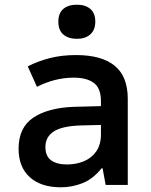

<svg xmlns="http://www.w3.org/2000/svg" viewBox="-20 -786 640 816"><path d="M239 10Q154 10 106.5 -33Q59 -76 59 -154Q59 -244 121.5 -286Q184 -328 294 -332L409 -335V-356Q409 -411 379 -433.5Q349 -456 293 -456Q253 -456 213.5 -446Q174 -436 137 -417L98 -504Q141 -526 191.5 -539Q242 -552 303 -552Q412 -552 467.5 -506.5Q523 -461 523 -366V0H429L416 -71H412Q375 -25 330.5 -7.5Q286 10 239 10ZM265 -87Q303 -87 336 -100.5Q369 -114 389 -142.5Q409 -171 409 -215V-255L328 -253Q246 -251 209.5 -228Q173 -205 173 -161Q173 -122 197.5 -104.5Q222 -87 265 -87ZM307 -621Q271 -621 249.5 -639Q228 -657 228 -694Q228 -730 249 -748Q270 -766 307 -766Q343 -766 364 -748Q385 -730 385 -694Q385 -659 364 -640Q343 -621 307 -621Z"/></svg>

Font: Noto Sans Mono SemiBold
Style: Regular
Weight: 600
Designer: Monotype Design Team
Foundry: Monotype Imaging Inc.
Version: Version 2.014; ttfautohint (v1.8.4.7-5d5b)